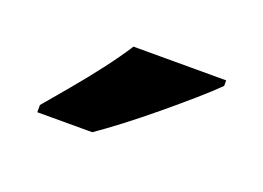

<svg xmlns="http://www.w3.org/2000/svg" viewBox="-42 -849 446 325"><g transform="rotate(20 181.0 -686.0)"><path d="M322 -756Q308 -742 285 -722Q262 -702 235.5 -680Q209 -658 183.5 -638.5Q158 -619 139 -606H40V-619Q56 -638 77.5 -663.5Q99 -689 120 -716.5Q141 -744 155 -766H322Z"/></g></svg>

Font: Noto Sans Hebrew
Style: Bold
Weight: 700
Designer: Monotype Design Team
Foundry: Monotype Imaging Inc.
Version: Version 2.003